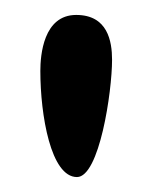

<svg xmlns="http://www.w3.org/2000/svg" viewBox="-20 -878 203 257"><path d="M82 -858C38 -858 34 -804 34 -783C34 -724 48 -641 83 -641C113 -641 130 -755 130 -798C130 -823 124 -858 82 -858Z"/></svg>

Font: Life Savers
Style: ExtraBold
Weight: 800
Designer: Pablo Impallari, Rodrigo Fuenzalida, Brenda Gallo
Foundry: Pablo Impallari, Rodrigo Fuenzalida, Brenda Gallo
Version: Version 3.000